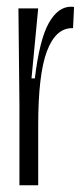

<svg xmlns="http://www.w3.org/2000/svg" viewBox="-20 -553 245 573"><path d="M38 0V-240L35 -528H94L74 -319H84Q98 -435 125.5 -484Q153 -533 192 -533Q198 -533 201 -532L198 -469H195Q146 -469 120 -400Q94 -331 94 -179V0Z"/></svg>

Font: Bricolage Grotesque 96pt Condensed ExtraLight
Style: Regular
Weight: 200
Width: 3
Designer: Mathieu Triay
Foundry: Atelier Triay
Version: Version 1.001; ttfautohint (v1.8.4.7-5d5b);gftools[0.9.33.de